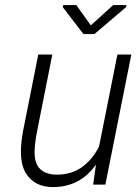

<svg xmlns="http://www.w3.org/2000/svg" viewBox="-20 -750 563 780"><path d="M194.5 10Q120 10 85 -46.5Q65 -79.5 65 -134.5Q65 -173 74.5 -222L135.5 -528.5H192.5L131.5 -221Q121 -169 120.5 -133.5Q120.5 -97.5 131.5 -78.5Q153 -40.5 211.5 -40.5Q270 -40.5 312.8 -71Q355.5 -101.5 382.5 -155L457 -528.5H513.5L408 0H358.5L369.5 -78.5L368 -79Q304.5 10 194.5 10ZM363.5 -611.5H319L235 -721L237 -729.5H290L349 -647L440 -729.5H494L492 -721Z"/></svg>

Font: Roberto Sans Light
Style: Italic
Weight: 300
Italic angle: -11°
Designer: Google
Version: Version 1.00;June 11, 2020;FontCreator 12.0.0.2522 64-bit; t